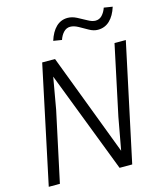

<svg xmlns="http://www.w3.org/2000/svg" viewBox="-131 -1005 926 1100"><g transform="rotate(-15 332.0 -455.0)"><path d="M20 0 168 -698H244L474 -92L509 -284L597 -698H664L515 0H440L208 -603L175 -415L86 0ZM311 -793 261 -801Q277 -852 305.5 -879.5Q334 -907 374 -907Q400 -907 427.5 -893Q455 -879 480.5 -864.5Q506 -850 526 -850Q549 -850 565 -867Q581 -884 590 -910L641 -902Q625 -851 596 -823.5Q567 -796 526 -796Q500 -796 474 -811Q448 -826 422.5 -840Q397 -854 375 -854Q353 -854 336.5 -837Q320 -820 311 -793Z"/></g></svg>

Font: Azeret Mono Thin ExtraLight
Style: Italic
Weight: 250
Italic angle: -12°
Version: Version 1.002